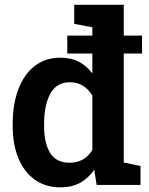

<svg xmlns="http://www.w3.org/2000/svg" viewBox="-20 -782 632 812"><path d="M235.8 10.3Q172.9 10.3 127.4 -22Q82 -54.2 57.9 -112.5Q33.7 -170.9 33.7 -248.5V-258.8Q33.7 -342.3 57.9 -405.3Q82 -468.3 127.2 -503.2Q172.4 -538.1 235.4 -538.1Q280.3 -538.1 313.5 -520.8Q346.7 -503.4 370.6 -471.2V-666.5L293.9 -681.2V-761.7H503.4V-94.7L574.2 -80.1V0H388.7L378.4 -64Q353 -27.3 318.1 -8.5Q283.2 10.3 235.8 10.3ZM274.4 -93.8Q338.4 -93.8 370.6 -148.4V-377Q355.5 -403.8 331.5 -418.9Q307.6 -434.1 275.4 -434.1Q218.8 -434.1 192.6 -385.5Q166.5 -336.9 166.5 -258.8V-248.5Q166.5 -176.8 191.9 -135.3Q217.3 -93.8 274.4 -93.8ZM264.6 -555.7V-631.3H580.6V-555.7Z"/></svg>

Font: Roboto Slab SemiBold
Style: Regular
Weight: 600
Designer: Google
Version: Version 2.001; ttfautohint (v1.8.3)